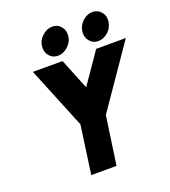

<svg xmlns="http://www.w3.org/2000/svg" viewBox="-161 -1032 1018 1149"><g transform="rotate(-20 348.0 -457.5)"><path d="M304 -915Q271 -915 242 -889Q212 -863 208 -827Q203 -790 224 -765Q245 -739 280 -739Q313 -739 342 -765Q372 -791 376 -827Q381 -864 360 -889Q339 -915 304 -915ZM561 -915Q527 -915 498 -889Q470 -864 465 -827Q460 -790 481 -765Q502 -739 536 -739Q570 -739 599 -765Q627 -790 632 -827Q637 -864 616 -889Q595 -915 561 -915ZM104 -700 264 -308 221 0H382L426 -308L696 -700H507L372 -504L293 -700Z"/></g></svg>

Font: Unageo
Style: Black-Italic
Weight: 900
Designer: Richard Sepsi
Foundry: Richard Sepsi
Version: Version 2.000